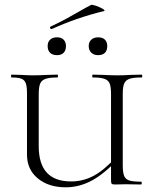

<svg xmlns="http://www.w3.org/2000/svg" viewBox="-20 -786 660 818"><path d="M375 -456Q373 -456 373 -462Q373 -468 375 -468L419 -467Q455 -465 480 -465Q502 -465 540 -467L584 -468Q586 -468 586 -462Q586 -456 584 -456Q549 -456 532.5 -450.5Q516 -445 509.5 -431Q503 -417 503 -387V-81Q503 -51 509 -36.5Q515 -22 531 -17Q547 -12 581 -12Q584 -12 584 -6Q584 0 581 0L516 -1L471 0Q459 0 456 -3Q453 -6 453 -19V-385Q453 -415 447.5 -429.5Q442 -444 425.5 -450Q409 -456 375 -456ZM260 12Q187 12 141 -26Q95 -64 95 -127V-387Q95 -417 90 -431Q85 -445 71.5 -450.5Q58 -456 29 -456Q27 -456 27 -462Q27 -468 29 -468L68 -467Q102 -465 120 -465Q145 -465 183 -467L225 -468Q227 -468 227 -462Q227 -456 225 -456Q191 -456 174 -450Q157 -444 151 -429.5Q145 -415 145 -385V-163Q145 -13 283 -13Q334 -13 379 -37Q424 -61 478 -120L487 -113Q428 -48 373.5 -18Q319 12 260 12ZM199 -662Q195 -662 193.5 -666.5Q192 -671 196 -673Q231 -689 266.5 -708.5Q302 -728 310 -733Q348 -755 368 -765Q372 -767 388.5 -761.5Q405 -756 417.5 -748.5Q430 -741 423 -739Q305 -710 200 -662ZM183 -590Q183 -607 193.5 -617Q204 -627 223 -627Q241 -627 251 -617Q261 -607 261 -590Q261 -571 251 -561Q241 -551 223 -551Q204 -551 193.5 -561Q183 -571 183 -590ZM358 -590Q358 -607 369 -617Q380 -627 398 -627Q417 -627 427 -617Q437 -607 437 -590Q437 -571 427 -561Q417 -551 398 -551Q380 -551 369 -561.5Q358 -572 358 -590Z"/></svg>

Font: Cormorant Unicase Light
Style: Regular
Weight: 300
Designer: Christian Thalmann (Catharsis Fonts)
Foundry: Catharsis Fonts
Version: Version 4.000